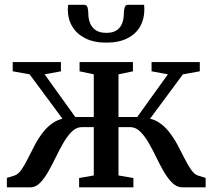

<svg xmlns="http://www.w3.org/2000/svg" viewBox="-20 -804 912 824"><path d="M9.5 0V-40.5L42 -50.5Q58.5 -56 72.2 -76Q86 -96 100 -124.2Q114 -152.5 130 -182.8Q146 -213 167 -239.2Q188 -265.5 215.5 -281.8Q243 -298 279.5 -297.5L275.5 -257.5L107 -485L34.5 -498V-537.5H241.5V-498L171.5 -485L303 -302H382.5V-485L321.5 -498V-537.5H550.5V-498L488.5 -485V-302H569L700.5 -485L630.5 -498V-537.5H837.5V-498L765 -485L596.5 -257.5L592.5 -297.5Q629 -298 656.5 -281.8Q684 -265.5 704.8 -239Q725.5 -212.5 741.8 -182.5Q758 -152.5 772 -124.2Q786 -96 799.8 -76Q813.5 -56 830 -50.5L862.5 -40.5V0H762.5Q739 0 719.8 -18.8Q700.5 -37.5 683.5 -66.8Q666.5 -96 650.5 -129.2Q634.5 -162.5 617.5 -191.8Q600.5 -221 581.2 -239.8Q562 -258.5 538 -258.5H488.5V-51L552.5 -40V0H319.5V-40L382.5 -51V-258.5H332Q308 -258.5 288.8 -239.8Q269.5 -221 252.5 -191.8Q235.5 -162.5 219.5 -129.2Q203.5 -96 186.8 -66.8Q170 -37.5 151.5 -18.8Q133 0 110 0ZM341 -783.5Q352.5 -783.5 355.8 -772Q359 -760.5 359 -746Q359 -725 366 -706Q373 -687 390 -675Q407 -663 436.5 -663Q465.5 -663 482 -675Q498.5 -687 505 -706Q511.5 -725 511.5 -746Q511.5 -760.5 515 -772Q518.5 -783.5 529.5 -783.5H598.5Q599 -778.5 599.2 -773Q599.5 -767.5 599.5 -762.5Q599.5 -722.5 581.5 -690.5Q563.5 -658.5 527 -639.8Q490.5 -621 436 -621Q382.5 -621 345.8 -639.8Q309 -658.5 290 -690.5Q271 -722.5 271 -762.5Q271 -767.5 271.5 -773Q272 -778.5 272.5 -783.5Z"/></svg>

Font: Merriweather 60pt Medium
Style: Regular
Weight: 500
Version: Version 2.100